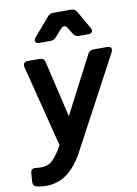

<svg xmlns="http://www.w3.org/2000/svg" viewBox="-125 -874 831 1164"><g transform="rotate(-10 291.0 -292.0)"><path d="M63 221Q31 221 5 214Q-19 207 -17 179L-13 129Q-11 99 19 103Q27 104 35 104.5Q43 105 50 105Q94 105 119 82Q144 59 165 25L185 -8L58 -510Q54 -525 61 -534.5Q68 -544 84 -544H157Q184 -544 190 -518L271 -171L453 -522Q464 -544 489 -544H572Q590 -544 596 -534Q602 -524 594 -508L291 59Q248 138 192 179.5Q136 221 63 221ZM173 -640Q154 -640 148.5 -651Q143 -662 156 -677L251 -788Q264 -805 288 -805H396Q420 -805 432 -784L494 -676Q503 -660 497 -650Q491 -640 473 -640H417Q392 -640 381 -660L358 -698Q350 -712 338.5 -713Q327 -714 317 -702L277 -657Q263 -640 240 -640Z"/></g></svg>

Font: Pitagon Sans Text Bold
Style: Italic
Weight: 700
Italic angle: -8°
Designer: Travis Tran
Foundry: Pitagon
Version: Version 1.001; ttfautohint (v1.8.4.7-5d5b);gftools[0.9.26]